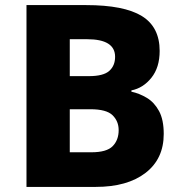

<svg xmlns="http://www.w3.org/2000/svg" viewBox="-20 -734 713 754"><path d="M318 -714Q467 -714 537 -671Q607 -628 607 -534Q607 -469 574.5 -428.5Q542 -388 496 -379V-374Q528 -367 557 -349.5Q586 -332 604.5 -298Q623 -264 623 -208Q623 -110 551.5 -55Q480 0 356 0H84V-714ZM329 -435Q386 -435 409 -455.5Q432 -476 432 -511Q432 -580 322 -580H254V-435ZM254 -305V-136H339Q399 -136 422.5 -160Q446 -184 446 -223Q446 -258 422 -281.5Q398 -305 335 -305Z"/></svg>

Font: Noto Sans ExtraBold
Style: Regular
Weight: 800
Designer: Monotype Design Team
Foundry: Monotype Imaging Inc.
Version: Version 2.007